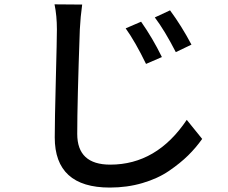

<svg xmlns="http://www.w3.org/2000/svg" viewBox="-20 -803 1040 875"><path d="M552.7 -673.8 623 -704.1Q675.8 -628.9 717.8 -543L645.5 -511.7Q596.7 -612.3 552.7 -673.8ZM685.5 -723.6 754.9 -755.9Q807.6 -684.6 852.5 -599.6L781.2 -565.4Q730.5 -664.1 685.5 -723.6ZM228.5 -783.2 354.5 -782.2Q346.7 -726.6 343.8 -668.9Q332 -337.9 332 -192.4Q332 -52.7 482.4 -52.7Q694.3 -52.7 831.1 -256.8L901.4 -169.9Q873 -129.9 837.4 -94.7Q801.8 -59.6 750.5 -24.4Q699.2 10.7 629.4 31.2Q559.6 51.8 480.5 51.8Q229.5 51.8 229.5 -176.8Q229.5 -252.9 234.4 -439.9Q239.3 -627 239.3 -668.9Q239.3 -731.4 228.5 -783.2Z"/></svg>

Font: GenEi Gothic M SemiBold
Style: Regular
Weight: 500
Designer: o_tamon (Modified); [Source Han Sans]
Ryoko NISHIZUKA  (kana & ideographs); Paul D. Hunt (Latin, Greek & Cyrillic); Wenl
Version: Version 1.1a;Original Version 1.004